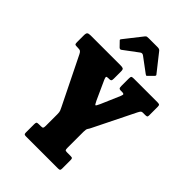

<svg xmlns="http://www.w3.org/2000/svg" viewBox="-285 -1114 1229 1229"><g transform="rotate(45 329.0 -500.0)"><path d="M177.5 -17.5V-91.5Q177.5 -105.5 181 -109.5Q184.5 -113.5 198 -113.5H216Q230.5 -113.5 234 -117.8Q237.5 -122 237.5 -136.5V-242Q237.5 -262.5 233.5 -271.8Q229.5 -281 223.5 -293.5L65 -615Q58.5 -628 51.8 -632.2Q45 -636.5 23.5 -636.5H20.5Q6.5 -636.5 3.2 -640.5Q0 -644.5 0 -658.5V-719.5Q0 -739.5 7 -744.8Q14 -750 32.5 -750H302Q319 -750 325.5 -746Q332 -742 332 -724V-659.5Q332 -645 328 -640.8Q324 -636.5 315 -636.5H305.5Q290 -636.5 288.5 -631.5Q287 -626.5 293.5 -611.5L352.5 -481.5Q365.5 -454 369.8 -455.5Q374 -457 386 -483.5L441.5 -612.5Q448.5 -629 444.5 -632.8Q440.5 -636.5 429.5 -636.5H415.5Q408.5 -636.5 403.8 -640Q399 -643.5 399 -660.5V-726Q399 -742 402.8 -746Q406.5 -750 422 -750H635.5Q648 -750 653 -747Q658 -744 658 -730.5V-652Q658 -641.5 653.5 -639Q649 -636.5 638 -636.5H616Q608 -636.5 603.2 -631.8Q598.5 -627 591.5 -613.5L454 -335.5Q447.5 -321.5 441.2 -313.2Q435 -305 435 -281.5V-136Q435 -121.5 438 -117.5Q441 -113.5 455 -113.5H486Q499 -113.5 502 -109.5Q505 -105.5 505 -92.5V-19.5Q505 -7 501.5 -3.5Q498 0 486 0H195.5Q185 0 181.2 -3.2Q177.5 -6.5 177.5 -17.5ZM217 -826.5 189 -855.5Q183 -861 183 -863.5Q183 -866 187.5 -872L281.5 -991.5Q286 -997.5 291.8 -998.8Q297.5 -1000 308 -1000H387.5Q403.5 -1000 410.5 -991.5L506.5 -870Q512 -864.5 503.5 -856L472 -824.5Q466.5 -819 464.5 -819.2Q462.5 -819.5 456 -824L358.5 -896.5Q345.5 -906 333.5 -897L235 -823.5Q226.5 -817.5 217 -826.5Z"/></g></svg>

Font: Besley* Condensed Heavy
Style: Regular
Weight: 800
Width: 3
Designer: Owen Earl
Foundry: indestructible type*
Version: Version 3.000; ttfautohint (v1.8.3)